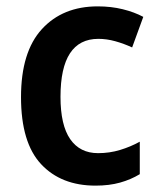

<svg xmlns="http://www.w3.org/2000/svg" viewBox="-20 -573 497 603"><path d="M280 10Q172 10 109 -57.5Q46 -125 46 -268Q46 -410 111.5 -481.5Q177 -553 287 -553Q329 -553 365.5 -544Q402 -535 430 -520L395 -424Q369 -436 342 -443.5Q315 -451 289 -451Q170 -451 170 -269Q170 -180 200.5 -136Q231 -92 288 -92Q324 -92 357 -102Q390 -112 419 -128V-26Q391 -9 357 0.5Q323 10 280 10Z"/></svg>

Font: Noto Sans Khmer SemiCondensed SemiBold
Style: Regular
Weight: 600
Width: 4
Designer: Danh Hong and the Monotype Design Team
Foundry: Monotype Imaging Inc.
Version: Version 2.004; ttfautohint (v1.8.4.7-5d5b)